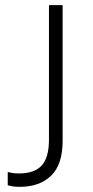

<svg xmlns="http://www.w3.org/2000/svg" viewBox="-20 -720 361 745"><path d="M56 5Q39 5 28.5 3Q18 1 10 -1V-53Q28 -47 53 -47Q114 -47 142 -78Q170 -109 170 -178V-700H223V-173Q223 -82 178.5 -38.5Q134 5 56 5Z"/></svg>

Font: Tilda Sans Light
Style: Regular
Weight: 300
Designer: ParaType Ltd
Foundry: ParaType Ltd
Version: Version 1.009